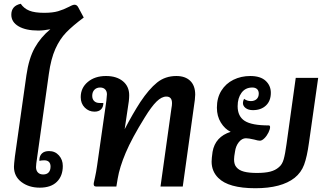

<svg xmlns="http://www.w3.org/2000/svg" viewBox="-20 -989 1749 1018"><path d="M177 -155Q171 -117 171 -103Q171 -85 181 -74.5Q191 -64 209 -64Q228 -64 238 -75Q248 -86 248 -106Q248 -122 239.5 -130.5Q231 -139 215 -139Q198 -139 189 -136V-144Q190 -164 203 -176Q216 -188 240 -188Q272 -188 292.5 -165Q313 -142 313 -109Q313 -56 281.5 -25Q250 6 191 6Q133 6 93.5 -24Q54 -54 54 -105Q54 -117 59 -159L120 -590Q133 -680 164.5 -736Q196 -792 247 -834Q212 -827 183 -827Q117 -827 78.5 -849.5Q40 -872 40 -911Q40 -958 90 -969Q107 -944 135.5 -932.5Q164 -921 214 -921Q259 -921 288 -929.5Q317 -938 346 -953Q348 -954 358 -959Q368 -964 375 -964Q388 -964 395 -950L424 -896Q366 -853 331.5 -817.5Q297 -782 273.5 -729.5Q250 -677 239 -597Z M1015 -487Q1015 -479 1013 -459L949 0H831L889 -415Q892 -430 892 -442Q892 -477 862 -477Q837 -477 810 -450.5Q783 -424 748 -367Q679 -256 646.5 -179Q614 -102 604 -42L597 0H490Q482 0 479 -4Q476 -8 477 -18Q478 -24 484 -50Q490 -76 495 -112L544 -455Q547 -485 547 -489Q547 -505 537.5 -515Q528 -525 511 -525Q492 -525 480.5 -513Q469 -501 469 -481Q469 -463 479.5 -453Q490 -443 508 -443H528Q528 -422 516 -409.5Q504 -397 481 -397Q451 -397 429.5 -418.5Q408 -440 408 -474Q408 -523 445.5 -554.5Q483 -586 542 -586Q598 -586 631.5 -558.5Q665 -531 665 -484Q665 -470 663 -452L641 -304Q685 -388 724 -448Q770 -517 813 -551.5Q856 -586 915 -586Q962 -586 988.5 -560.5Q1015 -535 1015 -487Z M1667 -576 1618 -231Q1608 -158 1592.5 -116Q1577 -74 1542 -46Q1472 9 1334 9Q1191 9 1137 -46Q1102 -81 1102 -132Q1102 -149 1107 -184Q1121 -264 1203 -290Q1172 -305 1151 -339Q1130 -373 1130 -418Q1130 -470 1153.5 -508Q1177 -546 1217.5 -566Q1258 -586 1307 -586Q1361 -586 1388.5 -560.5Q1416 -535 1416 -497Q1416 -454 1390 -429.5Q1364 -405 1321 -405Q1297 -405 1282.5 -416Q1268 -427 1268 -443Q1268 -453 1274 -465Q1290 -453 1310 -453Q1329 -453 1340.5 -463.5Q1352 -474 1352 -493Q1352 -508 1343 -516.5Q1334 -525 1318 -525Q1281 -525 1260.5 -497Q1240 -469 1240 -426Q1240 -372 1277.5 -348Q1315 -324 1405 -324Q1412 -324 1412 -315Q1412 -304 1403.5 -286.5Q1395 -269 1382 -256Q1369 -243 1358 -243Q1348 -243 1328 -249Q1298 -256 1284 -256Q1263 -256 1246.5 -235.5Q1230 -215 1226 -185Q1221 -158 1221 -144Q1221 -116 1234 -102Q1247 -86 1273.5 -79Q1300 -72 1342 -72Q1385 -72 1412.5 -79Q1440 -86 1458 -102Q1476 -116 1484 -144Q1492 -172 1499 -224L1548 -576Z"/></svg>

Font: Krub SemiBold
Style: Italic
Weight: 600
Italic angle: -8°
Designer: Ekaluck Peanpanawate
Foundry: Cadson Demak Co.,Ltd.
Version: Version 1.000; ttfautohint (v1.6)